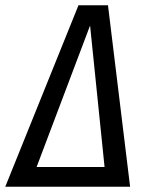

<svg xmlns="http://www.w3.org/2000/svg" viewBox="-49 -709 559 729"><path d="M361 -689 445 0H-29L249 -689ZM293 -612 90 -75H348Z"/></svg>

Font: Fira Sans Extra Condensed
Style: Italic
Weight: 400
Width: 3
Italic angle: -8°
Designer: Carrois Corporate & Edenspiekermann AG
Foundry: Carrois Corporate GbR & Edenspiekermann AG
Version: Version 4.203